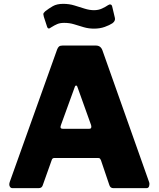

<svg xmlns="http://www.w3.org/2000/svg" viewBox="-20 -979 825 999"><path d="M45 0Q35 0 30.5 -9.5Q26 -19 31 -33L277 -721Q281 -732 287 -737Q293 -742 305 -742H479Q504 -742 513 -717L756 -31Q759 -22 756 -11Q753 0 742 0H570Q554 0 549 -16L505 -146Q503 -150 500.5 -153.5Q498 -157 490 -157H263Q252 -157 249 -146L202 -14Q200 -8 195 -4Q190 0 180 0H45ZM445 -309Q459 -309 454 -328L382 -529Q380 -534 376 -534Q372 -534 370 -529L297 -328Q290 -309 306 -309ZM565 -858Q550 -848 525 -839Q500 -830 469 -830Q441 -830 415.5 -837.5Q390 -845 366 -852.5Q342 -860 314 -860Q293 -860 278.5 -854Q264 -848 245 -836Q238 -830 232.5 -831Q227 -832 224 -843L208 -892Q206 -899 205.5 -905Q205 -911 215 -920Q234 -935 255 -947Q276 -959 309 -959Q340 -959 367.5 -950.5Q395 -942 420.5 -934Q446 -926 469 -926Q492 -926 510.5 -934.5Q529 -943 542 -952Q549 -957 555.5 -955.5Q562 -954 564 -944L578 -885Q581 -870 565 -858Z"/></svg>

Font: Libre Franklin Thin ExtraBold
Style: Regular
Weight: 800
Version: Version 3.000